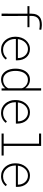

<svg xmlns="http://www.w3.org/2000/svg" viewBox="1394 -2197 813 3641"><g transform="rotate(90 1800.5 -376.5)"><path d="M238.3 0H283.7L282.2 -490.7H496.1V-528.3H282.2V-572.3Q282.2 -614.7 295.9 -645.5Q309.6 -676.3 332 -693.8Q355 -710.9 383.8 -717.5Q412.6 -724.1 449.2 -724.1Q473.6 -724.1 496.1 -721.7Q518.6 -719.2 539.6 -714.4L545.4 -752Q532.7 -754.9 520 -756.8Q507.3 -758.8 495.1 -759.8Q482.9 -761.7 470.7 -762.5Q458.5 -763.2 445.8 -763.2Q405.8 -763.2 368.7 -754.2Q331.5 -745.1 303.2 -723.6Q274.9 -701.7 257.6 -665Q240.2 -628.4 239.7 -572.3L239.3 -528.3H95.7V-490.7H239.3Z M920.9 9.8Q981 9.8 1029.5 -13.7Q1078.1 -37.1 1109.9 -80.1L1081.5 -100.6Q1051.8 -64 1011.5 -45.9Q971.2 -27.8 921.9 -28.3Q876.5 -28.3 839.4 -46.6Q802.2 -64.9 776.4 -95.7Q749.5 -126 734.9 -165.3Q720.2 -204.6 719.2 -248.5V-271H1123.5V-304.2Q1123 -352.1 1108.6 -394.5Q1094.2 -437 1066.9 -469.2Q1039.6 -501 1000 -519.5Q960.4 -538.1 910.2 -538.1Q858.4 -538.1 815.7 -516.4Q772.9 -494.6 742.2 -458.5Q711.4 -421.9 694.3 -373.5Q677.2 -325.2 676.8 -272.5V-251Q677.2 -198.7 695.1 -151.6Q712.9 -104.5 744.6 -68.4Q776.4 -32.2 821.3 -11.2Q866.2 9.8 920.9 9.8ZM910.2 -500Q949.2 -500 980.7 -484.6Q1012.2 -469.2 1034.2 -443.8Q1056.6 -418 1068.8 -384.3Q1081.1 -350.6 1081.1 -314.9V-309.1H721.7Q726.6 -348.1 741.9 -382.8Q757.3 -417.5 781.2 -443.4Q805.2 -469.7 837.6 -484.9Q870.1 -500 910.2 -500Z M1281.7 -269.5V-259.3Q1281.7 -210.4 1293.9 -162.6Q1306.2 -114.7 1331.1 -76.7Q1356.4 -38.1 1396 -14.2Q1435.5 9.8 1490.2 9.8Q1538.1 9.8 1583 -11.5Q1627.9 -32.7 1655.3 -73.2L1656.2 0H1696.8V-750H1654.3V-447.3Q1627.9 -489.3 1585 -513.7Q1542 -538.1 1491.2 -538.1Q1434.1 -538.1 1394 -513.9Q1354 -489.7 1329.1 -450.2Q1305.7 -413.1 1293.7 -365.7Q1281.7 -318.4 1281.7 -269.5ZM1324.7 -259.3V-269.5Q1324.7 -308.6 1333.5 -349.1Q1342.3 -389.6 1361.3 -422.4Q1381.3 -456.5 1414.3 -477.8Q1447.3 -499 1496.6 -499Q1550.3 -499 1593.3 -468Q1636.2 -437 1654.3 -386.2V-128.9Q1634.8 -82 1590.3 -55.7Q1545.9 -29.3 1495.6 -29.3Q1446.8 -29.3 1414.3 -50.8Q1381.8 -72.3 1361.3 -105.5Q1342.3 -138.7 1333.5 -179Q1324.7 -219.2 1324.7 -259.3Z M2121.1 9.8Q2181.2 9.8 2229.7 -13.7Q2278.3 -37.1 2310.1 -80.1L2281.7 -100.6Q2252 -64 2211.7 -45.9Q2171.4 -27.8 2122.1 -28.3Q2076.7 -28.3 2039.6 -46.6Q2002.4 -64.9 1976.6 -95.7Q1949.7 -126 1935.1 -165.3Q1920.4 -204.6 1919.4 -248.5V-271H2323.7V-304.2Q2323.2 -352.1 2308.8 -394.5Q2294.4 -437 2267.1 -469.2Q2239.7 -501 2200.2 -519.5Q2160.6 -538.1 2110.4 -538.1Q2058.6 -538.1 2015.9 -516.4Q1973.1 -494.6 1942.4 -458.5Q1911.6 -421.9 1894.5 -373.5Q1877.4 -325.2 1877 -272.5V-251Q1877.4 -198.7 1895.3 -151.6Q1913.1 -104.5 1944.8 -68.4Q1976.6 -32.2 2021.5 -11.2Q2066.4 9.8 2121.1 9.8ZM2110.4 -500Q2149.4 -500 2180.9 -484.6Q2212.4 -469.2 2234.4 -443.8Q2256.8 -418 2269 -384.3Q2281.2 -350.6 2281.2 -314.9V-309.1H1921.9Q1926.8 -348.1 1942.1 -382.8Q1957.5 -417.5 1981.4 -443.4Q2005.4 -469.7 2037.8 -484.9Q2070.3 -500 2110.4 -500Z M2512.7 -750V-710.4H2704.6V-39.6H2512.7V0H2929.2V-39.6H2747.1V-750Z M3321.3 9.8Q3381.3 9.8 3429.9 -13.7Q3478.5 -37.1 3510.3 -80.1L3481.9 -100.6Q3452.1 -64 3411.9 -45.9Q3371.6 -27.8 3322.3 -28.3Q3276.9 -28.3 3239.7 -46.6Q3202.6 -64.9 3176.8 -95.7Q3149.9 -126 3135.3 -165.3Q3120.6 -204.6 3119.6 -248.5V-271H3523.9V-304.2Q3523.4 -352.1 3509 -394.5Q3494.6 -437 3467.3 -469.2Q3439.9 -501 3400.4 -519.5Q3360.8 -538.1 3310.5 -538.1Q3258.8 -538.1 3216.1 -516.4Q3173.3 -494.6 3142.6 -458.5Q3111.8 -421.9 3094.7 -373.5Q3077.6 -325.2 3077.1 -272.5V-251Q3077.6 -198.7 3095.5 -151.6Q3113.3 -104.5 3145 -68.4Q3176.8 -32.2 3221.7 -11.2Q3266.6 9.8 3321.3 9.8ZM3310.5 -500Q3349.6 -500 3381.1 -484.6Q3412.6 -469.2 3434.6 -443.8Q3457 -418 3469.2 -384.3Q3481.4 -350.6 3481.4 -314.9V-309.1H3122.1Q3127 -348.1 3142.3 -382.8Q3157.7 -417.5 3181.6 -443.4Q3205.6 -469.7 3238 -484.9Q3270.5 -500 3310.5 -500Z"/></g></svg>

Font: Roboto Mono ExtraLight
Style: Regular
Weight: 250
Monospace: yes
Designer: Google
Version: Version 3.000